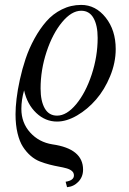

<svg xmlns="http://www.w3.org/2000/svg" viewBox="-20 -488 530 790"><path d="M314 -467.8Q373.5 -467.8 414.8 -415.8Q456.1 -363.8 456.1 -286.1Q456.1 -230 433.1 -174.3Q410.2 -118.7 375.2 -78.4Q340.3 -38.1 297.1 -12.9Q253.9 12.2 214.8 12.2Q166.5 12.2 129.2 -23.2Q91.8 -58.6 79.1 -116.2Q67.9 -77.1 67.9 -40Q67.9 17.1 104 57.1Q140.1 97.2 195.8 106Q321.8 124 321.8 210Q321.8 239.3 302.7 259.5Q283.7 279.8 255.9 282.2L250 259.8Q284.2 254.4 284.2 233.9Q284.2 222.7 275.9 215.6Q267.6 208.5 253.7 204.6Q239.7 200.7 221.9 197.5Q204.1 194.3 184.1 189.2Q164.1 184.1 144 176.3Q124 168.5 106.2 153.1Q88.4 137.7 74.5 116.2Q60.5 94.7 52.2 60.3Q43.9 25.9 43.9 -18.1Q43.9 -45.9 48.1 -81.5Q52.2 -117.2 61.8 -160.6Q71.3 -204.1 85.4 -246.3Q99.6 -288.6 121.8 -329.1Q144 -369.6 170.7 -400.1Q197.3 -430.7 234.4 -449.2Q271.5 -467.8 314 -467.8ZM214.8 -12.2Q254.4 -12.2 293.5 -59.3Q332.5 -106.4 357.2 -181.2Q381.8 -255.9 381.8 -332Q381.8 -383.8 364.7 -413.8Q347.7 -443.8 314 -443.8Q274.4 -443.8 235.4 -396.7Q196.3 -349.6 171.6 -274.9Q147 -200.2 147 -124Q147 -72.3 164.1 -42.2Q181.2 -12.2 214.8 -12.2Z"/></svg>

Font: Flanker Steampunk
Style: Italic
Weight: 400
Italic angle: -12°
Designer: Alexey Kryukov, Leonardo Di Lena
Foundry: Alexey Kryukov, Leonardo Di Lena
Version: 1.210